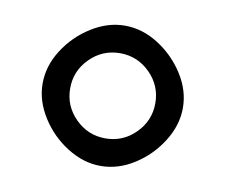

<svg xmlns="http://www.w3.org/2000/svg" viewBox="-49 -766 532 453"><g transform="rotate(10 217.0 -540.0)"><path d="M217 -372Q176 -372 137 -396.5Q98 -421 73.5 -460Q49 -499 49 -540Q49 -582 73.5 -620.5Q98 -659 137 -683.5Q176 -708 217 -708Q259 -708 297.5 -683.5Q336 -659 360.5 -620.5Q385 -582 385 -540Q385 -499 360.5 -460Q336 -421 297.5 -396.5Q259 -372 217 -372ZM115 -540Q115 -498 145 -468Q175 -438 217 -438Q259 -438 289 -468Q319 -498 319 -540Q319 -582 289 -612Q259 -642 217 -642Q175 -642 145 -612Q115 -582 115 -540Z"/></g></svg>

Font: Wittgenstein Black
Style: Regular
Weight: 900
Designer: Jörg Drees
Foundry: Jörg Drees
Version: Version 1.303; ttfautohint (v1.8.4.7-5d5b)